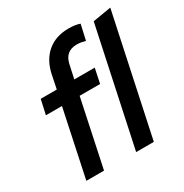

<svg xmlns="http://www.w3.org/2000/svg" viewBox="-173 -889 984 1025"><g transform="rotate(-30 319.5 -376.0)"><path d="M66 0 153 -411H54L74 -501H173L190 -584Q207 -665 259 -708.5Q311 -752 390 -752Q431 -752 459 -742L438 -648Q422 -652 410.5 -654Q399 -656 385 -656Q314 -656 299 -584L281 -501H407L388 -411H262L175 0ZM373 0 526 -718 639 -737 482 0Z"/></g></svg>

Font: Red Hat Mono Medium
Style: Italic
Weight: 500
Italic angle: -12°
Monospace: yes
Designer: Pentagram, MCKL
Foundry: Pentagram, MCKL
Version: Version 1.023; ttfautohint (v1.8.3)